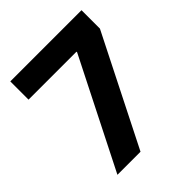

<svg xmlns="http://www.w3.org/2000/svg" viewBox="-200 -856 985 985"><g transform="rotate(-45 292.5 -364.0)"><path d="M84 0H251.5L550.8 -593.8V-727.5H34.2V-595.2H382.3V-590.8Z"/></g></svg>

Font: Raveo
Style: Bold
Weight: 700
Designer: Jakub Foglar, Rasmus Andersson (Inter)
Foundry: Jakubfoglar.com
Version: Version 1.100;Glyphs 3.2.3 (3260)